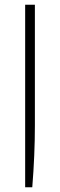

<svg xmlns="http://www.w3.org/2000/svg" viewBox="-20 -552 254 809"><path d="M86 -532H127V-24Q127 101 116 237H86Z"/></svg>

Font: Exo ExtraLight
Style: Regular
Weight: 275
Designer: Natanael Gama
Foundry: Natanael Gama
Version: Version 1.500; ttfautohint (v1.6)